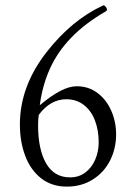

<svg xmlns="http://www.w3.org/2000/svg" viewBox="-20 -693 507 721"><path d="M54.7 -225.6Q54.7 -368.7 154.8 -497.1Q248.5 -617.2 365.7 -671.9Q367.7 -672.9 369.1 -672.9Q373.5 -672.9 379.4 -664.1Q381.8 -659.7 381.8 -656.7Q381.8 -653.3 377.4 -650.4Q225.1 -563 167.5 -435.1Q139.2 -372.6 129.4 -297.9Q171.9 -333.5 206.1 -351.3Q240.2 -369.1 268.1 -369.1Q312.5 -369.1 346.2 -343.8Q379.9 -318.4 397.9 -276.9Q416 -235.4 416 -188.5Q416 -134.8 393.1 -89.8Q370.1 -44.9 327.9 -18.6Q285.6 7.8 231 7.8Q174.3 7.8 134.5 -23.4Q94.7 -54.7 74.7 -107.7Q54.7 -160.6 54.7 -225.6ZM243.2 -26.9Q275.9 -26.9 300.3 -45.2Q324.7 -63.5 337.6 -93.8Q350.6 -124 350.6 -158.2Q350.6 -204.6 336.2 -241.5Q321.8 -278.3 294.2 -299.3Q266.6 -320.3 229 -320.3Q169.4 -320.3 125.5 -261.7Q123 -243.7 123 -223.1Q123 -131.8 153.3 -79.3Q183.6 -26.9 243.2 -26.9Z"/></svg>

Font: JuniusX Light
Style: Regular
Weight: 300
Designer: Peter S. Baker
Foundry: Briery Creek Software
Version: Version 1.008